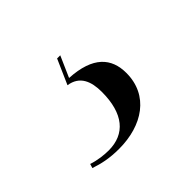

<svg xmlns="http://www.w3.org/2000/svg" viewBox="-72 -101 431 431"><g transform="rotate(-45 143.5 114.0)"><path d="M96 235C170 235 228 197 228 126C228 79 201 47 129 43L151 -7H141L115 52C149 57 159 84 159 117C159 186 129 221 77 221C63 221 44 219 26 213L23 223C44 230 65 235 96 235Z"/></g></svg>

Font: Noto Serif Display Condensed Medium
Style: Italic
Weight: 500
Width: 3
Italic angle: -12°
Designer: Monotype Design Team
Foundry: Monotype Imaging Inc.
Version: Version 2.009